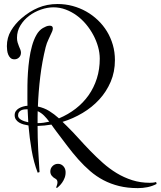

<svg xmlns="http://www.w3.org/2000/svg" viewBox="-20 -696 807 965"><path d="M245.6 -553.2Q245.6 -548.3 244.4 -544.7Q243.2 -541 241.7 -537.1Q233.4 -517.6 224.1 -498.8Q214.8 -480 209.5 -459Q191.4 -385.7 182.4 -311Q173.3 -236.3 170.4 -160.6Q202.1 -153.8 227.3 -138.2Q252.4 -122.6 276.4 -101.1Q322.8 -120.6 360.6 -149.9Q398.4 -179.2 425.3 -217.3Q452.1 -255.4 466.8 -301.8Q481.4 -348.1 481.4 -400.9Q481.4 -430.2 472.9 -460.7Q464.4 -491.2 449 -520Q433.6 -548.8 412.4 -574.2Q391.1 -599.6 365.2 -618.4Q339.4 -637.2 309.8 -648.2Q280.3 -659.2 248.5 -659.2Q218.3 -659.2 185.8 -647.9Q153.3 -636.7 126.5 -616.5Q99.6 -596.2 82.5 -567.9Q65.4 -539.6 65.4 -505.9Q65.4 -492.7 68.6 -482.2Q71.8 -471.7 75.4 -462.9Q79.1 -454.1 82.3 -446.5Q85.4 -439 85.4 -431.2Q85.4 -417 75.9 -407.5Q66.4 -397.9 52.7 -397.9Q40 -397.9 32.7 -404.8Q25.4 -411.6 21.2 -421.9Q17.1 -432.1 15.9 -443.6Q14.6 -455.1 14.6 -463.9Q14.6 -506.8 35.2 -541.5Q55.7 -576.2 87.9 -604Q108.4 -621.6 129.2 -634.8Q149.9 -647.9 172.1 -657.2Q194.3 -666.5 218.3 -671.1Q242.2 -675.8 269.5 -675.8Q308.6 -675.8 345 -666Q381.3 -656.2 413.3 -638.2Q445.3 -620.1 471.9 -594.7Q498.5 -569.3 517.6 -538.1Q536.6 -506.8 547.1 -470.5Q557.6 -434.1 557.6 -394Q557.6 -335 536.4 -285.2Q515.1 -235.4 479 -196Q442.9 -156.7 395 -128.2Q347.2 -99.6 294.4 -83.5Q299.8 -78.1 304.9 -73.2Q310.1 -68.4 315.4 -63Q344.7 -34.2 373.8 -2Q402.8 30.3 433.6 62Q464.4 93.8 497.1 122.8Q529.8 151.9 566.4 174.1Q603 196.3 644.3 209.5Q685.5 222.7 732.9 222.7Q741.2 222.7 748.8 221.9Q756.3 221.2 764.6 218.8L767.1 228.5Q745.6 239.7 721.7 244.6Q697.8 249.5 672.9 249.5Q621.1 249.5 578.6 239Q536.1 228.5 500 209.5Q463.9 190.4 433.1 163.8Q402.3 137.2 374 105.5Q345.7 73.7 318.6 37.8Q291.5 2 262.7 -36.1Q256.3 -44.4 250.2 -53Q244.1 -61.5 238.3 -69.8Q220.7 -66.9 203.4 -65.2Q186 -63.5 168.9 -63Q168.9 -3.4 171.9 54.7Q174.8 112.8 178.7 168.9L169.4 171.9Q149.4 120.1 138.9 58.6Q128.4 -2.9 123 -65.4Q110.4 -67.4 98.1 -70.8Q85.9 -74.2 75.9 -80.3Q65.9 -86.4 59.8 -95.5Q53.7 -104.5 53.7 -117.2Q53.7 -128.9 59.6 -137.5Q65.4 -146 75 -151.6Q84.5 -157.2 95.7 -160.4Q106.9 -163.6 118.2 -164.6Q117.7 -178.2 117.7 -191.7Q117.7 -205.1 117.7 -217.8Q117.7 -237.8 117.9 -267.6Q118.2 -297.4 120.4 -331.1Q122.6 -364.7 127.4 -399.7Q132.3 -434.6 140.9 -465.3Q149.4 -496.1 162.8 -520Q176.3 -543.9 195.8 -555.2Q203.1 -559.6 211.9 -563.2Q220.7 -566.9 230.5 -566.9Q245.6 -566.9 245.6 -553.2ZM70.8 -115.2Q70.8 -108.4 75.2 -103Q79.6 -97.7 86.9 -93.5Q94.2 -89.4 103.3 -86.4Q112.3 -83.5 122.1 -81.5Q121.1 -98.1 120.4 -114.5Q119.6 -130.9 118.7 -147Q110.4 -147 101.8 -146Q93.3 -145 86.4 -141.6Q79.6 -138.2 75.2 -132.1Q70.8 -126 70.8 -115.2ZM168.9 -77.1Q184.1 -77.1 198.7 -79.1Q213.4 -81.1 227.5 -84.5Q215.3 -101.1 201.4 -115Q187.5 -128.9 169.4 -137.2Q168.9 -122.1 168.9 -107.2Q168.9 -92.3 168.9 -77.1ZM262.2 246.1Q264.6 240.2 266.6 233.6Q268.6 227.1 268.8 221.2Q269 215.3 266.8 210.4Q264.6 205.6 259.3 202.6Q248.5 197.3 240.7 188Q232.9 178.7 232.9 166Q232.9 149.9 244.1 138.7Q255.4 127.4 271.5 127.4Q287.1 127.4 297.9 138.7Q308.6 149.9 309.6 166Q310.5 182.6 305.2 197Q299.8 211.4 292 222.2Q284.2 232.9 276.6 240Q269 247.1 266.1 249Q265.1 248 264.2 247.6Q262.2 246.6 262.2 246.1Z"/></svg>

Font: Montez
Style: Regular
Weight: 400
Designer: Astigmatic (AOETI)
Foundry: Astigmatic (AOETI)
Version: Version 1.001